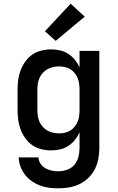

<svg xmlns="http://www.w3.org/2000/svg" viewBox="-20 -805 640 1038"><path d="M296 213Q271 213 245.5 210Q220 207 196.5 198Q173 189 152 174.5Q131 160 115.5 140Q100 120 91 96Q82 72 81 46H188Q189 65 199.5 80.5Q210 96 226 105Q242 114 260 117.5Q278 121 296 121Q320 121 343.5 112.5Q367 104 382.5 85.5Q398 67 404 43Q410 19 410 -5V-89Q400 -67 384.5 -48Q369 -29 349 -16Q329 -3 305 2.5Q281 8 257 8Q230 8 203.5 1.5Q177 -5 155 -20Q133 -35 117 -57.5Q101 -80 91.5 -105Q82 -130 78.5 -156.5Q75 -183 75 -210V-320Q75 -347 78.5 -373.5Q82 -400 91.5 -425Q101 -450 117 -472.5Q133 -495 155 -510Q177 -525 203.5 -531.5Q230 -538 257 -538Q281 -538 305 -532.5Q329 -527 349 -514Q369 -501 384.5 -482Q400 -463 410 -441V-530H517V-5Q517 24 511.5 53.5Q506 83 493 109Q480 135 458.5 156Q437 177 410.5 190Q384 203 355 208Q326 213 296 213ZM299 -84Q315 -84 331 -87.5Q347 -91 360.5 -99.5Q374 -108 384 -120.5Q394 -133 400 -148Q406 -163 408 -178.5Q410 -194 410 -210V-320Q410 -336 408 -351.5Q406 -367 400 -382Q394 -397 384 -409.5Q374 -422 360.5 -430.5Q347 -439 331 -442.5Q315 -446 299 -446Q283 -446 267 -442.5Q251 -439 236.5 -431Q222 -423 211 -410.5Q200 -398 193.5 -383.5Q187 -369 184.5 -352.5Q182 -336 182 -320V-210Q182 -194 184.5 -177.5Q187 -161 193.5 -146.5Q200 -132 211 -119.5Q222 -107 236.5 -99Q251 -91 267 -87.5Q283 -84 299 -84ZM281 -584 223 -636 362 -785 438 -715Z"/></svg>

Font: Iosevka Curly SmBdEx
Style: Regular
Weight: 600
Width: 7
Monospace: yes
Designer: Belleve Invis
Foundry: Belleve Invis
Version: Version 11.1.0; ttfautohint (v1.8.3)